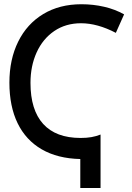

<svg xmlns="http://www.w3.org/2000/svg" viewBox="-20 -758 640 929"><path d="M25.5 -358Q25.5 -470.5 68 -556.5Q110.5 -642.5 189.2 -690Q268 -737.5 374 -737.5Q431 -737.5 484 -725.2Q537 -713 580.5 -688.5L540.5 -599Q451.5 -645.5 372 -645.5Q298 -645.5 242.5 -607.8Q187 -570 157.2 -504.2Q127.5 -438.5 127.5 -357Q127.5 -226 189 -158.2Q250.5 -90.5 370 -90.5Q399.5 -90.5 422.2 -94.5Q445 -98.5 466.5 -107V151.5H368.5V11.5Q258.5 9 181.8 -35.5Q105 -80 65.2 -161.8Q25.5 -243.5 25.5 -358Z"/></svg>

Font: JuliaMono
Style: Regular
Weight: 400
Monospace: yes
Designer: cormullion
Foundry: corm
Version: Version 0.055; ttfautohint (v1.8.4)